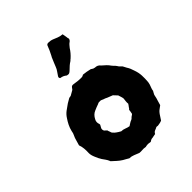

<svg xmlns="http://www.w3.org/2000/svg" viewBox="-194 -827 935 935"><g transform="rotate(-45 273.5 -359.5)"><path d="M378 -650Q375 -640 368 -636Q362 -632 357.5 -626.5Q353 -621 348 -615Q335 -594 315 -576Q313 -575 310.5 -572.5Q308 -570 306 -568Q296 -562 287.5 -554.5Q279 -547 271 -539Q269 -537 266.5 -535Q264 -533 261 -531Q257 -529 253.5 -529Q250 -529 246 -530Q244 -530 243 -531Q230 -542 214 -544Q211 -544 209.5 -548Q208 -552 209 -554Q209 -554 209.5 -555Q210 -556 210 -557Q216 -567 223.5 -577Q231 -587 235 -598Q239 -609 243.5 -619Q248 -629 252 -639Q254 -645 258 -651Q265 -664 270.5 -676.5Q276 -689 281 -702Q286 -709 297 -707Q310 -707 319 -703Q331 -698 343.5 -693Q356 -688 371 -687Q373 -679 373.5 -673.5Q374 -668 375 -664Q375 -660 376 -656Q377 -652 378 -650ZM501 -228Q500 -224 499.5 -220.5Q499 -217 498 -214Q495 -205 492 -197.5Q489 -190 488 -182Q488 -179 486 -178Q484 -173 481 -168.5Q478 -164 477 -158Q476 -151 474 -144Q472 -137 470 -131L463 -107Q450 -98 443.5 -92.5Q437 -87 431 -78.5Q425 -70 413 -51Q407 -48 399.5 -46.5Q392 -45 385 -44Q383 -44 380 -44.5Q377 -45 375 -45Q368 -41 359.5 -38Q351 -35 346 -25Q339 -24 334.5 -23Q330 -22 325 -21Q318 -21 313 -18.5Q308 -16 304 -13Q300 -14 296.5 -14Q293 -14 290 -15Q286 -15 283 -15Q280 -15 275 -14Q270 -12 267 -13Q257 -15 247 -14Q237 -13 227 -14Q214 -19 201 -24.5Q188 -30 174 -30Q166 -35 159.5 -38.5Q153 -42 146 -46Q133 -54 122 -64Q111 -74 100 -84Q97 -87 97 -90Q93 -99 87 -107.5Q81 -116 76 -123Q66 -139 60 -155Q52 -173 52 -187Q53 -204 51.5 -219.5Q50 -235 45 -248Q50 -263 53 -275.5Q56 -288 62 -300Q67 -309 69 -323Q73 -340 80.5 -355Q88 -370 97 -383Q107 -399 121.5 -410Q136 -421 151 -431L175 -445Q180 -446 184 -446.5Q188 -447 192 -450Q197 -453 202.5 -456Q208 -459 213 -462Q217 -467 221 -472.5Q225 -478 233 -478Q241 -477 248 -476Q255 -475 262 -474Q269 -473 276.5 -473Q284 -473 291 -473Q298 -475 302 -478Q313 -477 324.5 -475Q336 -473 348 -470Q350 -469 352.5 -467Q355 -465 359 -463Q361 -463 362.5 -462.5Q364 -462 367 -461Q386 -461 396 -447Q405 -439 414.5 -430.5Q424 -422 431 -411Q434 -407 437.5 -403.5Q441 -400 444 -397Q446 -394 449 -390.5Q452 -387 454 -383L467 -370Q472 -359 477 -351Q487 -336 493 -315Q501 -293 502 -272Q503 -251 501 -228ZM360 -256Q359 -264 356.5 -271Q354 -278 352 -285Q347 -290 342.5 -295Q338 -300 334 -304Q327 -306 320 -309.5Q313 -313 306 -315Q299 -319 291 -321.5Q283 -324 275 -328H263Q257 -328 254 -325Q246 -322 237.5 -319Q229 -316 221 -312Q211 -308 203.5 -300.5Q196 -293 191 -283Q182 -268 189 -251V-246Q185 -239 181 -231.5Q177 -224 182 -213Q184 -211 187 -208.5Q190 -206 194 -202Q195 -198 196 -195Q197 -192 198 -190Q200 -180 205 -176Q208 -172 211 -169.5Q214 -167 218 -164Q226 -158 239 -151Q251 -151 262 -146.5Q273 -142 285 -140Q290 -144 295 -146.5Q300 -149 304 -152Q308 -154 312 -155.5Q316 -157 320 -161Q323 -165 327.5 -167.5Q332 -170 336 -174Q338 -181 338.5 -186.5Q339 -192 340 -198Q343 -200 345 -203Q347 -206 348 -208Q351 -211 353 -214.5Q355 -218 358 -222Q357 -230 358 -239Q359 -248 360 -256Z"/></g></svg>

Font: Darumadrop One
Style: Regular
Weight: 400
Version: Version 1.000